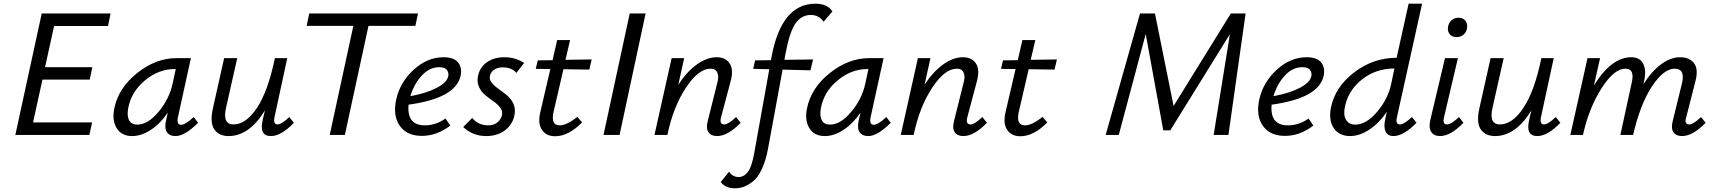

<svg xmlns="http://www.w3.org/2000/svg" viewBox="-20 -731 9285 1040"><path d="M565 -590H273L224 -367H480L466 -300H210L159 -68H479L464 0H63L206 -658H579Z M1029 -97 1053 -66Q981 6 931 6Q899 6 884.5 -14.5Q870 -35 879 -77L889 -121Q849 -62 797.5 -28Q746 6 696 6Q638 6 612 -37Q586 -80 599 -143Q621 -254 722.5 -335Q824 -416 935 -416H1014L944 -97Q935 -55 961 -55Q984 -55 1029 -97ZM724 -56Q781 -56 839 -125.5Q897 -195 915 -278L932 -357H926Q839 -357 764.5 -295Q690 -233 674 -143Q667 -101 680 -78.5Q693 -56 724 -56Z M1547 -97 1572 -66Q1503 6 1447 6Q1384 6 1402 -77L1415 -133Q1330 6 1218 6Q1166 6 1141 -30Q1116 -66 1133 -143L1194 -416H1265L1205 -150Q1183 -57 1245 -57Q1312 -57 1372 -147Q1432 -237 1469 -416H1536L1467 -97Q1459 -57 1483 -57Q1505 -57 1547 -97Z M2244 -658 2230 -591H1976L1848 0H1766L1894 -591H1641L1655 -658Z M2383 -421Q2439 -421 2461.5 -392.5Q2484 -364 2475 -321Q2449 -199 2193 -164Q2183 -52 2281 -52Q2341 -52 2393 -89L2419 -51Q2347 5 2265 5Q2184 5 2145.5 -49.5Q2107 -104 2126 -192Q2147 -286 2221 -353.5Q2295 -421 2383 -421ZM2408 -318Q2412 -335 2401.5 -351Q2391 -367 2359 -367Q2306 -367 2264 -321Q2222 -275 2203 -210Q2290 -226 2345.5 -255Q2401 -284 2408 -318Z M2614 6Q2540 6 2489 -43L2538 -92Q2570 -52 2625 -52Q2654 -52 2673.5 -67.5Q2693 -83 2699 -107Q2704 -129 2689.5 -148Q2675 -167 2652.5 -182.5Q2630 -198 2608 -216Q2586 -234 2574 -261.5Q2562 -289 2570 -324Q2581 -369 2619 -395Q2657 -421 2712 -421Q2772 -421 2819 -390L2777 -336Q2752 -366 2703 -366Q2674 -366 2656 -353Q2638 -340 2634 -321Q2629 -301 2643.5 -283Q2658 -265 2681 -249Q2704 -233 2726.5 -214.5Q2749 -196 2761.5 -167.5Q2774 -139 2766 -104Q2755 -55 2714.5 -24.5Q2674 6 2614 6Z M3032 -356 2980 -132Q2960 -52 3012 -52Q3050 -52 3107 -98L3133 -68Q3059 7 2987 7Q2938 7 2915 -28.5Q2892 -64 2907 -125L2961 -357L2882 -358L2893 -404L2973 -405L2998 -514H3068L3043 -407L3185 -409L3172 -354Z M3249 0 3391 -658H3477L3336 0Z M3967 -97 3992 -66Q3922 6 3864 6Q3832 6 3817.5 -15Q3803 -36 3814 -77L3865 -281Q3875 -314 3866 -336.5Q3857 -359 3829 -359Q3763 -359 3694.5 -254.5Q3626 -150 3595 0H3525L3618 -416H3686L3654 -272Q3701 -344 3755.5 -382.5Q3810 -421 3862 -421Q3910 -421 3932.5 -387Q3955 -353 3937 -289L3886 -97Q3875 -57 3903 -57Q3925 -57 3967 -97Z M4397 -711Q4462 -711 4489 -669L4441 -613Q4416 -650 4372 -650Q4322 -650 4289.5 -605Q4257 -560 4234 -436L4229 -407L4384 -409L4370 -350L4219 -354L4140 75Q4128 140 4106.5 185.5Q4085 231 4058 252Q4031 273 4008 281Q3985 289 3961 289Q3910 289 3884 255L3929 199Q3949 228 3981 228Q4009 228 4030.5 201Q4052 174 4066 95L4147 -356L4060 -358L4070 -404L4156 -405L4158 -417Q4211 -711 4397 -711Z M4781 -97 4805 -66Q4733 6 4683 6Q4651 6 4636.5 -14.5Q4622 -35 4631 -77L4641 -121Q4601 -62 4549.5 -28Q4498 6 4448 6Q4390 6 4364 -37Q4338 -80 4351 -143Q4373 -254 4474.5 -335Q4576 -416 4687 -416H4766L4696 -97Q4687 -55 4713 -55Q4736 -55 4781 -97ZM4476 -56Q4533 -56 4591 -125.5Q4649 -195 4667 -278L4684 -357H4678Q4591 -357 4516.5 -295Q4442 -233 4426 -143Q4419 -101 4432 -78.5Q4445 -56 4476 -56Z M5301 -97 5326 -66Q5256 6 5198 6Q5166 6 5151.5 -15Q5137 -36 5148 -77L5199 -281Q5209 -314 5200 -336.5Q5191 -359 5163 -359Q5097 -359 5028.5 -254.5Q4960 -150 4929 0H4859L4952 -416H5020L4988 -272Q5035 -344 5089.5 -382.5Q5144 -421 5196 -421Q5244 -421 5266.5 -387Q5289 -353 5271 -289L5220 -97Q5209 -57 5237 -57Q5259 -57 5301 -97Z M5552 -356 5500 -132Q5480 -52 5532 -52Q5570 -52 5627 -98L5653 -68Q5579 7 5507 7Q5458 7 5435 -28.5Q5412 -64 5427 -125L5481 -357L5402 -358L5413 -404L5493 -405L5518 -514H5588L5563 -407L5705 -409L5692 -354Z M6647 -658H6727L6634 0H6554L6642 -546L6319 -25H6281L6186 -547L6040 0H5969L6155 -658H6236L6337 -157Z M7058 -421Q7114 -421 7136.5 -392.5Q7159 -364 7150 -321Q7124 -199 6868 -164Q6858 -52 6956 -52Q7016 -52 7068 -89L7094 -51Q7022 5 6940 5Q6859 5 6820.5 -49.5Q6782 -104 6801 -192Q6822 -286 6896 -353.5Q6970 -421 7058 -421ZM7083 -318Q7087 -335 7076.5 -351Q7066 -367 7034 -367Q6981 -367 6939 -321Q6897 -275 6878 -210Q6965 -226 7020.5 -255Q7076 -284 7083 -318Z M7563 -57Q7585 -57 7628 -97L7653 -66Q7582 6 7528 6Q7497 6 7485.5 -18.5Q7474 -43 7483 -84L7492 -125Q7451 -65 7398 -29.5Q7345 6 7293 6Q7235 6 7205.5 -35.5Q7176 -77 7189 -147Q7211 -259 7314.5 -338.5Q7418 -418 7545 -418L7610 -711H7683L7547 -97Q7537 -57 7563 -57ZM7321 -56Q7381 -56 7440 -126Q7499 -196 7516 -278L7533 -360Q7431 -360 7355.5 -299Q7280 -238 7264 -147Q7256 -107 7271.5 -81.5Q7287 -56 7321 -56Z M7870 -530Q7845 -530 7832 -546.5Q7819 -563 7824 -588Q7828 -609 7843.5 -622Q7859 -635 7880 -635Q7905 -635 7918 -618Q7931 -601 7926 -576Q7922 -555 7906.5 -542.5Q7891 -530 7870 -530ZM7780 6Q7748 6 7733 -15.5Q7718 -37 7727 -79L7807 -416H7877L7802 -97Q7792 -57 7818 -57Q7840 -57 7883 -97L7907 -66Q7838 6 7780 6Z M8407 -97 8432 -66Q8363 6 8307 6Q8244 6 8262 -77L8275 -133Q8190 6 8078 6Q8026 6 8001 -30Q7976 -66 7993 -143L8054 -416H8125L8065 -150Q8043 -57 8105 -57Q8172 -57 8232 -147Q8292 -237 8329 -416H8396L8327 -97Q8319 -57 8343 -57Q8365 -57 8407 -97Z M9194 -97 9219 -66Q9149 6 9091 6Q9059 6 9044.5 -15Q9030 -36 9041 -77L9091 -281Q9109 -359 9051 -359Q8992 -359 8928.5 -263.5Q8865 -168 8826 0H8757L8818 -281Q8837 -359 8784 -359Q8723 -359 8655.5 -253.5Q8588 -148 8556 -7L8555 0H8486L8579 -416H8647L8614 -269Q8709 -421 8816 -421Q8863 -421 8881 -385Q8899 -349 8885 -289L8882 -275Q8927 -346 8978.5 -383.5Q9030 -421 9080 -421Q9132 -421 9156.5 -388Q9181 -355 9163 -289L9114 -97Q9101 -57 9130 -57Q9152 -57 9194 -97Z"/></svg>

Font: EauTestInfant Medium
Style: Italic
Weight: 500
Italic angle: -12°
Designer: Christian Thalmann (Catharsis Fonts)
Version: Version 0.001;PS 000.001;hotconv 1.0.88;makeotf.lib2.5.64775